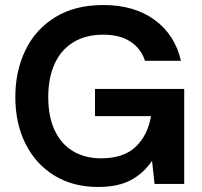

<svg xmlns="http://www.w3.org/2000/svg" viewBox="-20 -732 805 764"><path d="M370 12Q271 12 197 -33Q123 -78 82 -159Q41 -240 41 -346Q41 -449 81 -532Q121 -615 199.5 -663.5Q278 -712 391 -712Q514 -712 595 -653Q676 -594 700 -490H557Q541 -539 499 -566.5Q457 -594 391 -594Q321 -594 272 -564Q223 -534 197.5 -478.5Q172 -423 172 -345Q172 -268 197.5 -213.5Q223 -159 270.5 -130.5Q318 -102 382 -102Q472 -102 520 -148Q568 -194 581 -270H358V-378H713V0H595L585 -92Q551 -42 500 -15Q449 12 370 12Z"/></svg>

Font: Rethink Sans
Style: Bold
Weight: 700
Designer: The Rethink Sans project authors (Hans Thiessen). DM Sans designed by Colophon Foundry.
Foundry: Rethink Communications LLC
Version: Version 1.001